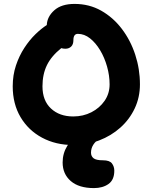

<svg xmlns="http://www.w3.org/2000/svg" viewBox="-20 -731 780 981"><path d="M354 10Q265 10 195 -27.5Q125 -65 85 -132.5Q45 -200 45 -290Q45 -347 61.5 -396.5Q78 -446 104.5 -486.5Q131 -527 161.5 -556.5Q192 -586 219 -603Q221 -646 257.5 -678.5Q294 -711 361 -711Q436 -711 497 -676.5Q558 -642 602.5 -583.5Q647 -525 671 -451.5Q695 -378 695 -300Q695 -234 668.5 -177.5Q642 -121 595 -79Q548 -37 486.5 -13.5Q425 10 354 10ZM197 -290Q197 -217 240.5 -176.5Q284 -136 354 -136Q405 -136 447 -157.5Q489 -179 514.5 -216Q540 -253 540 -300Q540 -345 527 -391Q514 -437 491.5 -474.5Q469 -512 440 -535Q411 -558 378 -558Q355 -558 355 -526Q355 -504 343.5 -493Q332 -482 314 -482Q303 -482 293 -485Q242 -444 219.5 -397.5Q197 -351 197 -290ZM460 230Q383 230 341.5 194Q300 158 300 99Q300 53 323.5 14.5Q347 -24 388 -47.5Q429 -71 479 -71Q492 -71 501.5 -66Q511 -61 511 -49Q511 -43 507.5 -37.5Q504 -32 492 -25Q445 5 445 49Q445 67 458 77.5Q471 88 506 88Q540 88 552 104Q564 120 564 141Q564 188 534.5 209Q505 230 460 230Z"/></svg>

Font: Shantell Sans Normal
Style: Bold
Weight: 700
Designer: Stephen Nixon, Anya Danilova, Shantell Martin
Foundry: Arrow Type
Version: Version 1.009;[a7da0bfa3]